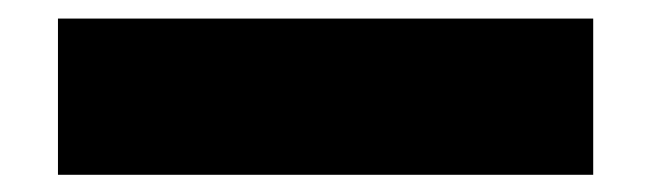

<svg xmlns="http://www.w3.org/2000/svg" viewBox="-20 -20 719 212"><path d="M44 173V0.5H635V173Z"/></svg>

Font: Encode Sans Semi Expanded Black
Style: Regular
Weight: 900
Width: 6
Designer: Multiple Designers
Foundry: Impallari Type
Version: Version 2.000